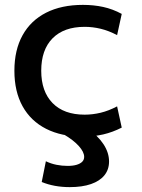

<svg xmlns="http://www.w3.org/2000/svg" viewBox="-20 -550 581 787"><path d="M320 10Q232 10 169 -22Q106 -54 72.5 -114.5Q39 -175 39 -260Q39 -345 72.5 -405.5Q106 -466 169 -498Q232 -530 320 -530Q364 -530 403 -521.5Q442 -513 479 -493L460 -406Q426 -424 393 -432Q360 -440 327 -440Q242 -440 195.5 -393Q149 -346 149 -260Q149 -175 195.5 -127.5Q242 -80 327 -80Q360 -80 393 -88Q426 -96 460 -114L479 -27Q442 -8 403 1Q364 10 320 10ZM266 217Q202 217 151 196L168 111Q189 121 211.5 125.5Q234 130 257 130Q279 130 294 125.5Q309 121 317 113Q325 105 325 93Q325 73 303 48.5Q281 24 240 0L338 -24Q382 7 404.5 41.5Q427 76 427 112Q427 145 408 168.5Q389 192 353 204.5Q317 217 266 217Z"/></svg>

Font: M PLUS 1 Thin Medium
Style: Regular
Weight: 500
Version: Version 1.001